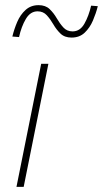

<svg xmlns="http://www.w3.org/2000/svg" viewBox="-20 -726 400 746"><path d="M44 0 140 -478H168L72 0ZM258 -580Q231 -580 215 -595.5Q199 -611 187.5 -631Q176 -651 162 -666.5Q148 -682 126 -682Q98 -682 80.5 -652.5Q63 -623 54 -582L28 -584Q35 -613 47 -641Q59 -669 79.5 -687.5Q100 -706 130 -706Q157 -706 173 -690.5Q189 -675 200.5 -655Q212 -635 226 -619.5Q240 -604 262 -604Q291 -604 308 -634Q325 -664 334 -704L360 -702Q353 -674 341 -646Q329 -618 309 -599Q289 -580 258 -580Z"/></svg>

Font: Source Sans 3 VF
Style: Italic
Weight: 200
Italic angle: -11°
Designer: Paul D. Hunt
Foundry: Adobe Systems Incorporated
Version: Version 3.042;hotconv 1.0.118;makeotfexe 2.5.65603